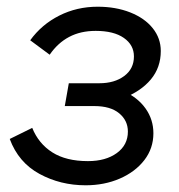

<svg xmlns="http://www.w3.org/2000/svg" viewBox="-20 -545 534 572"><path d="M9 -131 76 -164Q95 -117 136 -91Q177 -65 242 -65Q295 -65 328 -89Q361 -113 361 -153Q361 -186 335 -207.5Q309 -229 261 -229H173L185 -297H276Q321 -297 350 -318.5Q379 -340 379 -377Q379 -411 349 -432Q319 -453 265 -453Q220 -453 186 -435Q152 -417 128 -382L70 -425Q104 -472 156.5 -498.5Q209 -525 271 -525Q325 -525 368 -508Q411 -491 435 -461Q459 -431 459 -393Q459 -344 429.5 -308.5Q400 -273 346 -252L347 -274Q390 -255 413.5 -222Q437 -189 437 -148Q437 -103 410 -68Q383 -33 337 -13Q291 7 235 7Q160 7 97.5 -27Q35 -61 9 -131Z"/></svg>

Font: Fixel Italic Variable 20240409 Display Thin
Style: Italic
Weight: 100
Italic angle: -10°
Designer: AlfaBravo + MacPaw
Foundry: Kyrylo Tkachov, Marchela Mozhyna, Serhii Makarenko, Maria Weinstein, Zakhar Kryvoshyya
Version: Version 1.211;Glyphs 3.2 (3225)